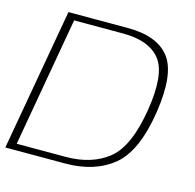

<svg xmlns="http://www.w3.org/2000/svg" viewBox="-101 -778 894 881"><g transform="rotate(15 346.0 -337.5)"><path d="M-1 0 118 -675H400.5Q540.5 -675 598.5 -599.8Q656.5 -524.5 628 -337.5Q598.5 -144 510.8 -72Q423 0 283 0ZM45 -30H277.5Q401.5 -30 479.8 -93Q558 -156 587 -337.5Q615 -513 562.2 -579Q509.5 -645 386 -645H153Z"/></g></svg>

Font: Anybody ExtraExpanded ExtraLight
Style: Italic
Weight: 200
Width: 8
Italic angle: -10°
Designer: Tyler Finck
Foundry: Etcetera Type Company
Version: Version 1.010; ttfautohint (v1.8.3) -l 8 -r 50 -G 200 -x 14 